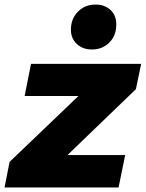

<svg xmlns="http://www.w3.org/2000/svg" viewBox="-42 -822 639 842"><path d="M577 -542 554 -431 254 -142H507L478 0H-22L0 -112L302 -401H66L94 -542ZM361 -605C334 -605 312 -613 295 -629C278 -645 269 -666 269 -691C269 -724 279 -750 300 -771C321 -792 346 -802 377 -802C404 -802 426 -794 443 -778C460 -762 468 -741 468 -715C468 -682 458 -656 438 -636C417 -615 392 -605 361 -605Z"/></svg>

Font: My Font
Style: Italic
Weight: 500
Designer: Julieta Ulanovsky
Foundry: Julieta Ulanovsky
Version: ""